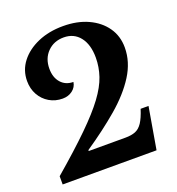

<svg xmlns="http://www.w3.org/2000/svg" viewBox="-139 -893 930 1007"><g transform="rotate(-20 325.5 -390.0)"><path d="M227 -123 228 -118H432Q466 -118 488.5 -127Q511 -136 527.5 -161Q544 -186 559 -233H603L563 0H39V-46Q158 -148 234.5 -223Q311 -298 353.5 -355.5Q396 -413 413 -463.5Q430 -514 430 -566Q430 -639 397 -681Q364 -723 307 -723Q252 -723 216.5 -687Q181 -651 181 -594Q181 -545 207 -515.5Q233 -486 276 -486Q272 -458 249 -440.5Q226 -423 194 -423Q153 -423 120 -442.5Q87 -462 68 -496Q49 -530 49 -573Q49 -633 85 -679.5Q121 -726 183 -753Q245 -780 324 -780Q403 -780 463 -752.5Q523 -725 557 -676.5Q591 -628 591 -564Q591 -484 544 -409.5Q497 -335 414.5 -264.5Q332 -194 227 -123Z"/></g></svg>

Font: Libre Baskerville
Style: Bold
Weight: 700
Designer: Pablo Impallari, Rodrigo Fuenzalida
Foundry: Pablo Impallari, Rodrigo Fuenzalida
Version: Version 1.051; ttfautohint (v1.8.4.7-5d5b)